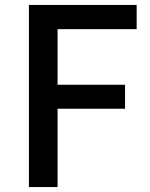

<svg xmlns="http://www.w3.org/2000/svg" viewBox="-20 -757 606 777"><path d="M97 0V-737H533V-639H213V-414H486V-317H213V0Z"/></svg>

Font: Noto Sans SC Thin Medium
Style: Regular
Weight: 500
Version: Version 2.004-H2;hotconv 1.0.118;makeotfexe 2.5.65603